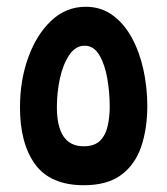

<svg xmlns="http://www.w3.org/2000/svg" viewBox="-20 -547 494 567"><path d="M228 0Q129 0 84 -61.5Q39 -123 39 -230Q39 -310 63.5 -377.5Q88 -445 131.5 -486Q175 -527 233 -527Q278 -527 312 -502.5Q346 -478 369 -436Q392 -394 403.5 -341.5Q415 -289 415 -234Q415 -167 397 -114Q379 -61 338 -30.5Q297 0 228 0ZM227 -115Q259 -115 275.5 -131.5Q292 -148 298 -175Q304 -202 304 -232Q304 -273 297 -314.5Q290 -356 273.5 -384Q257 -412 230 -412Q203 -412 184.5 -384.5Q166 -357 157 -315.5Q148 -274 148 -231Q148 -115 227 -115Z"/></svg>

Font: Noto Sans Arabic ExtCond SemBd
Style: Regular
Weight: 600
Width: 2
Designer: Monotype Design Team, Nadine Chahine, Nizar Qandah and Khaled Hosny
Foundry: Monotype Imaging Inc.
Version: Version 2.012; ttfautohint (v1.8.4.7-5d5b)